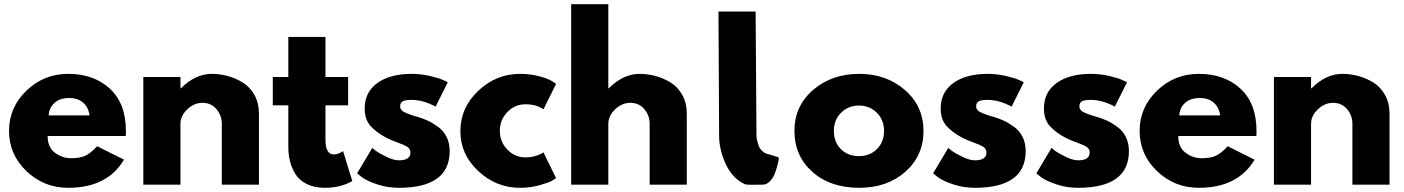

<svg xmlns="http://www.w3.org/2000/svg" viewBox="-20 -880 6692 915"><path d="M579 -232H207Q207 -178 242 -152Q277 -126 318 -126Q361 -126 386 -137.5Q411 -149 443 -183L571 -119Q491 15 305 15Q189 15 106 -64.5Q23 -144 23 -256Q23 -368 106 -448Q189 -528 305 -528Q427 -528 503.5 -457.5Q580 -387 580 -256Q580 -238 579 -232ZM212 -330H407Q401 -370 375.5 -391.5Q350 -413 310 -413Q266 -413 240 -390Q214 -367 212 -330Z M663 0V-513H840V-459H842Q911 -528 989 -528Q1027 -528 1064.5 -518Q1102 -508 1136.5 -487Q1171 -466 1192.5 -427.5Q1214 -389 1214 -338V0H1037V-290Q1037 -330 1011.5 -360Q986 -390 945 -390Q905 -390 872.5 -359Q840 -328 840 -290V0Z M1354 -513V-704H1531V-513H1639V-378H1531V-215Q1531 -144 1571 -144Q1581 -144 1592 -148Q1603 -152 1609 -156L1615 -160L1659 -17Q1602 15 1529 15Q1479 15 1443 -2.5Q1407 -20 1388.5 -49.5Q1370 -79 1362 -111.5Q1354 -144 1354 -181V-378H1280V-513Z M1942 -528Q1986 -528 2029 -518Q2072 -508 2093 -498L2114 -488L2056 -372Q1996 -404 1942 -404Q1912 -404 1899.5 -397.5Q1887 -391 1887 -373Q1887 -369 1888 -365Q1889 -361 1892 -357.5Q1895 -354 1897.5 -351.5Q1900 -349 1906 -346Q1912 -343 1915.5 -341.5Q1919 -340 1927 -337Q1935 -334 1939 -332.5Q1943 -331 1952.5 -328Q1962 -325 1967 -324Q1998 -315 2021 -304Q2044 -293 2069.5 -274Q2095 -255 2109 -226Q2123 -197 2123 -160Q2123 15 1880 15Q1825 15 1775.5 -2Q1726 -19 1704 -36L1682 -54L1754 -175Q1762 -168 1775 -158.5Q1788 -149 1822 -132.5Q1856 -116 1881 -116Q1936 -116 1936 -153Q1936 -170 1922 -179.5Q1908 -189 1874.5 -201Q1841 -213 1822 -223Q1774 -248 1746 -279.5Q1718 -311 1718 -363Q1718 -441 1778.5 -484.5Q1839 -528 1942 -528Z M2484 -383Q2434 -383 2398 -346Q2362 -309 2362 -257Q2362 -204 2398 -167Q2434 -130 2484 -130Q2508 -130 2529.5 -136Q2551 -142 2561 -148L2570 -154L2630 -31Q2623 -26 2610.5 -18.5Q2598 -11 2553.5 2Q2509 15 2458 15Q2345 15 2259.5 -64.5Q2174 -144 2174 -255Q2174 -367 2259.5 -447.5Q2345 -528 2458 -528Q2509 -528 2552 -516Q2595 -504 2613 -492L2630 -480L2570 -359Q2537 -383 2484 -383Z M2702 0V-860H2879V-459H2881Q2950 -528 3028 -528Q3066 -528 3103.5 -518Q3141 -508 3175.5 -487Q3210 -466 3231.5 -427.5Q3253 -389 3253 -338V0H3076V-290Q3076 -330 3050.5 -360Q3025 -390 2984 -390Q2944 -390 2911.5 -359Q2879 -328 2879 -290V0Z M3404 -825H3581L3585 -240Q3585 -237 3585 -231Q3585 -225 3588.5 -209.5Q3592 -194 3597 -182Q3602 -170 3614 -159Q3626 -148 3642 -145Q3652 -142 3666 -138Q3686 -132 3689.5 -130Q3693 -128 3691 -121Q3690 -117 3690 -115Q3689 -110 3687.5 -102.5Q3686 -95 3680 -75Q3674 -55 3666.5 -40Q3659 -25 3645 -12.5Q3631 0 3615 0Q3608 0 3595 0Q3582 0 3573.5 0.5Q3565 1 3555 0.5Q3545 0 3538 -0.5Q3531 -1 3528 -3Q3470 -30 3438 -99.5Q3406 -169 3407 -240Z M4075 -528Q4204 -528 4292.5 -451Q4381 -374 4381 -256Q4381 -138 4294.5 -61.5Q4208 15 4075 15Q3937 15 3851.5 -61Q3766 -137 3766 -256Q3766 -375 3855 -451.5Q3944 -528 4075 -528ZM4074 -136Q4126 -136 4159.5 -170Q4193 -204 4193 -256Q4193 -309 4158.5 -343Q4124 -377 4074 -377Q4023 -377 3988.5 -343Q3954 -309 3954 -256Q3954 -203 3987 -169.5Q4020 -136 4074 -136Z M4687 -528Q4731 -528 4774 -518Q4817 -508 4838 -498L4859 -488L4801 -372Q4741 -404 4687 -404Q4657 -404 4644.5 -397.5Q4632 -391 4632 -373Q4632 -369 4633 -365Q4634 -361 4637 -357.5Q4640 -354 4642.5 -351.5Q4645 -349 4651 -346Q4657 -343 4660.5 -341.5Q4664 -340 4672 -337Q4680 -334 4684 -332.5Q4688 -331 4697.5 -328Q4707 -325 4712 -324Q4743 -315 4766 -304Q4789 -293 4814.5 -274Q4840 -255 4854 -226Q4868 -197 4868 -160Q4868 15 4625 15Q4570 15 4520.5 -2Q4471 -19 4449 -36L4427 -54L4499 -175Q4507 -168 4520 -158.5Q4533 -149 4567 -132.5Q4601 -116 4626 -116Q4681 -116 4681 -153Q4681 -170 4667 -179.5Q4653 -189 4619.5 -201Q4586 -213 4567 -223Q4519 -248 4491 -279.5Q4463 -311 4463 -363Q4463 -441 4523.5 -484.5Q4584 -528 4687 -528Z M5179 -528Q5223 -528 5266 -518Q5309 -508 5330 -498L5351 -488L5293 -372Q5233 -404 5179 -404Q5149 -404 5136.5 -397.5Q5124 -391 5124 -373Q5124 -369 5125 -365Q5126 -361 5129 -357.5Q5132 -354 5134.5 -351.5Q5137 -349 5143 -346Q5149 -343 5152.5 -341.5Q5156 -340 5164 -337Q5172 -334 5176 -332.5Q5180 -331 5189.5 -328Q5199 -325 5204 -324Q5235 -315 5258 -304Q5281 -293 5306.5 -274Q5332 -255 5346 -226Q5360 -197 5360 -160Q5360 15 5117 15Q5062 15 5012.5 -2Q4963 -19 4941 -36L4919 -54L4991 -175Q4999 -168 5012 -158.5Q5025 -149 5059 -132.5Q5093 -116 5118 -116Q5173 -116 5173 -153Q5173 -170 5159 -179.5Q5145 -189 5111.5 -201Q5078 -213 5059 -223Q5011 -248 4983 -279.5Q4955 -311 4955 -363Q4955 -441 5015.5 -484.5Q5076 -528 5179 -528Z M5967 -232H5595Q5595 -178 5630 -152Q5665 -126 5706 -126Q5749 -126 5774 -137.5Q5799 -149 5831 -183L5959 -119Q5879 15 5693 15Q5577 15 5494 -64.5Q5411 -144 5411 -256Q5411 -368 5494 -448Q5577 -528 5693 -528Q5815 -528 5891.5 -457.5Q5968 -387 5968 -256Q5968 -238 5967 -232ZM5600 -330H5795Q5789 -370 5763.5 -391.5Q5738 -413 5698 -413Q5654 -413 5628 -390Q5602 -367 5600 -330Z M6051 0V-513H6228V-459H6230Q6299 -528 6377 -528Q6415 -528 6452.5 -518Q6490 -508 6524.5 -487Q6559 -466 6580.5 -427.5Q6602 -389 6602 -338V0H6425V-290Q6425 -330 6399.5 -360Q6374 -390 6333 -390Q6293 -390 6260.5 -359Q6228 -328 6228 -290V0Z"/></svg>

Font: Hussar
Style: BoldWeb
Weight: 700
Foundry: Cannot Into Space Fonts
Version: Version 2.00